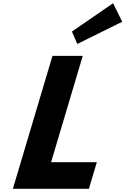

<svg xmlns="http://www.w3.org/2000/svg" viewBox="-20 -1172 779 1192"><path d="M426.6 -976 459.7 -899 738.8 -1037 682 -1152ZM493.7 -825H305.7L60 0H532L581.1 -165H297.1Z"/></svg>

Font: Hussar
Style: BdOblThree
Weight: 700
Foundry: Cannot Into Space Fonts
Version: Version 2.00